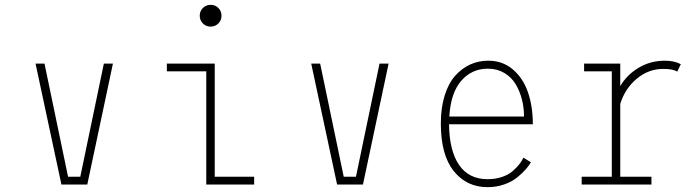

<svg xmlns="http://www.w3.org/2000/svg" viewBox="-20 -763 2890 794"><path d="M409.5 -500H447L341 0H234L127 -500H164L261.5 -32H312Z M883 -666Q870 -653 851 -653Q832 -653 819 -666Q806 -679 806 -698Q806 -717 819 -730Q832 -743 851 -743Q870 -743 883 -730Q896 -717 896 -698Q896 -679 883 -666ZM868 -32H1031V0H833V-468H670V-500H868Z M1549.5 -500H1587L1481 0H1374L1267 -500H1304L1401.5 -32H1452Z M2175.5 -92Q2167.5 -78 2154.2 -62.8Q2141 -47.5 2119.5 -29.8Q2098 -12 2065.5 -0.5Q2033 11 1996.5 11Q1909.5 11 1856.2 -55.8Q1803 -122.5 1803 -252Q1803 -317.5 1819 -368.5Q1835 -419.5 1862.8 -450.2Q1890.5 -481 1925 -496.5Q1959.5 -512 1999 -512Q2058.5 -512 2101 -475.8Q2143.5 -439.5 2163.5 -381Q2183.5 -322.5 2183.5 -249H1837Q1838 -140.5 1878.2 -81.2Q1918.5 -22 1996.5 -22Q2029.5 -22 2056.8 -31.5Q2084 -41 2101.2 -56.5Q2118.5 -72 2128.5 -85Q2138.5 -98 2144.5 -111ZM1997.5 -479Q1931 -479 1887.5 -429Q1844 -379 1838 -281H2147Q2147 -317.5 2138.5 -351.2Q2130 -385 2112.8 -414.2Q2095.5 -443.5 2065.8 -461.2Q2036 -479 1997.5 -479Z M2545 -32H2674V0H2385.5V-32H2510V-468H2395.5V-500H2545V-407Q2573 -454.5 2621.8 -483.2Q2670.5 -512 2729 -512Q2769 -512 2795.5 -497.5L2780.5 -466.5Q2765.5 -478 2722.5 -478Q2661.5 -478 2613 -437.2Q2564.5 -396.5 2545 -333.5Z"/></svg>

Font: League Mono Narrow Thin
Style: Regular
Weight: 100
Width: 3
Designer: Tyler Finck
Foundry: The League of Moveable Type / Tyler Finck
Version: Version 2.210